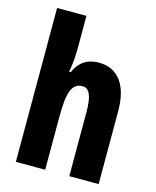

<svg xmlns="http://www.w3.org/2000/svg" viewBox="-114 -838 742 916"><g transform="rotate(15 257.0 -380.0)"><path d="M198 -605V-760H53V0H198V-258C198 -377 212 -431 268 -431C302 -431 317 -394 317 -316V0H462V-361C462 -488 409 -560 314 -560C257 -560 217 -533 195 -481H187C195 -521 198 -563 198 -605Z"/></g></svg>

Font: Noto Sans Thai Looped ExtraCondensed ExtraBold
Style: Regular
Weight: 800
Width: 2
Designer: Sasikarn Vongin, Ben Mitchell
Foundry: The Fontpad Ltd
Version: Version 1.001